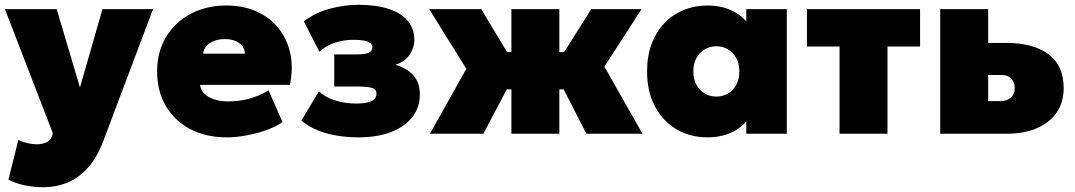

<svg xmlns="http://www.w3.org/2000/svg" viewBox="-22 -558 4486 801"><path d="M160.5 223Q120 223 81.8 215.2Q43.5 207.5 13 192L54.5 26Q71 34 91.5 39Q112 44 130.5 44Q153 44 171.8 35.8Q190.5 27.5 196.5 6L198.5 -2L-1.5 -520H214.5L311.5 -193L405.5 -520H616.5L406.5 37Q379 105.5 340.8 146.2Q302.5 187 256.5 205Q210.5 223 160.5 223Z M924.5 15Q837 15 771.5 -19.5Q706 -54 669.8 -116Q633.5 -178 633.5 -261Q633.5 -321.5 654.8 -371.8Q676 -422 714.8 -458.5Q753.5 -495 806.2 -515Q859 -535 922.5 -535Q993.5 -535 1048.8 -510Q1104 -485 1140 -440.2Q1176 -395.5 1189 -335.2Q1202 -275 1187.5 -204H812.5Q814.5 -183.5 829.8 -168Q845 -152.5 870.5 -143.8Q896 -135 928.5 -135Q976 -135 1017 -146Q1058 -157 1098.5 -181L1156.5 -49Q1133.5 -31.5 1094 -17Q1054.5 -2.5 1009.5 6.2Q964.5 15 924.5 15ZM825.5 -334H999.5Q999.5 -361 976.5 -378Q953.5 -395 916.5 -395Q878.5 -395 853.2 -378Q828 -361 825.5 -334Z M1472.5 15Q1428 15 1384.8 8Q1341.5 1 1303.2 -14.5Q1265 -30 1235.5 -55L1308.5 -177Q1335.5 -151.5 1376.8 -138.8Q1418 -126 1463.5 -126Q1505 -126 1526.8 -135.8Q1548.5 -145.5 1548.5 -167Q1548.5 -186 1529 -191.5Q1509.5 -197 1467.5 -197H1372.5V-331H1461.5Q1501.5 -331 1516.5 -338.2Q1531.5 -345.5 1531.5 -361Q1531.5 -372 1522.2 -378.8Q1513 -385.5 1495.5 -388.8Q1478 -392 1453.5 -392Q1412.5 -392 1374.8 -379.8Q1337 -367.5 1310.5 -342L1245.5 -469Q1294.5 -506 1355 -522Q1415.5 -538 1472.5 -538Q1547.5 -538 1599.8 -520.8Q1652 -503.5 1679.2 -470.8Q1706.5 -438 1706.5 -392Q1706.5 -359 1686.5 -329.2Q1666.5 -299.5 1627.5 -288Q1678 -272.5 1703.8 -242.2Q1729.5 -212 1729.5 -163Q1729.5 -111 1699 -70.8Q1668.5 -30.5 1611 -7.8Q1553.5 15 1472.5 15Z M2111.5 0V-185H1964.5V-341H2111.5V-520H2311.5V-341H2457.5V-185H2311.5V0ZM1771.5 0 1923.5 -271 1768.5 -520H1985.5L2136.5 -269L1994.5 0ZM2424.5 0 2286.5 -269 2444.5 -520H2654.5L2499.5 -280L2658.5 0Z M2929.5 15Q2858 15 2801 -18.2Q2744 -51.5 2710.8 -113.2Q2677.5 -175 2677.5 -260Q2677.5 -324 2696.5 -374.8Q2715.5 -425.5 2749.8 -461.2Q2784 -497 2830 -516Q2876 -535 2929.5 -535Q2998.5 -535 3049.2 -504.2Q3100 -473.5 3118.5 -421L3091.5 -378V-520H3260.5V0H3091.5V-142L3118.5 -99Q3100 -46.5 3049.2 -15.8Q2998.5 15 2929.5 15ZM2966.5 -155Q2993 -155 3014.8 -167.8Q3036.5 -180.5 3049.5 -204Q3062.5 -227.5 3062.5 -260Q3062.5 -292.5 3049.5 -316Q3036.5 -339.5 3014.8 -352.2Q2993 -365 2966.5 -365Q2940 -365 2918.2 -352.2Q2896.5 -339.5 2883.5 -316Q2870.5 -292.5 2870.5 -260Q2870.5 -227.5 2883.5 -204Q2896.5 -180.5 2918.2 -167.8Q2940 -155 2966.5 -155Z M3480.5 0V-364H3344.5V-520H3816.5V-364H3680.5V0Z M3900.5 0V-520H4100.5V-136H4150.5Q4178.5 -136 4195 -150.8Q4211.5 -165.5 4211.5 -190Q4211.5 -214 4197 -229.5Q4182.5 -245 4158.5 -245H4082.5V-379H4175.5Q4287.5 -379 4351.5 -332.2Q4415.5 -285.5 4415.5 -190Q4415.5 -131 4386.2 -88.5Q4357 -46 4303.2 -23Q4249.5 0 4175.5 0Z"/></svg>

Font: Geologica Black
Style: Regular
Weight: 900
Designer: Sindre Bremnes, Frode Helland
Foundry: Monokrom Skriftforlag AS
Version: Version 1.010;gftools[0.9.28]